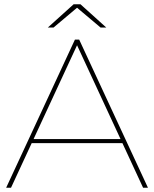

<svg xmlns="http://www.w3.org/2000/svg" viewBox="-20 -887 728 907"><path d="M334 -700H354L679 0H656L339 -684H349L32 0H9ZM126 -230H561L571 -211H116ZM328 -867H360L482 -757H455L341 -853H347L233 -757H206Z"/></svg>

Font: Montserrat
Style: Regular
Weight: 400
Designer: Julieta Ulanovsky
Foundry: Julieta Ulanovsky
Version: Version 8.000